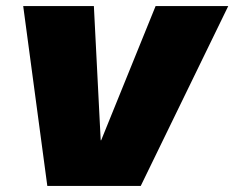

<svg xmlns="http://www.w3.org/2000/svg" viewBox="-20 -613 772 633"><path d="M136 0H444L732.5 -593H493L313.5 -150.5H312L289.5 -593H56.5Z"/></svg>

Font: Anybody Black
Style: Italic
Weight: 900
Italic angle: -10°
Designer: Tyler Finck
Foundry: Etcetera Type Company
Version: Version 1.113;gftools[0.9.25]